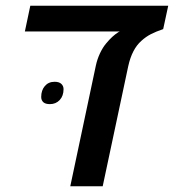

<svg xmlns="http://www.w3.org/2000/svg" viewBox="-20 -651 608 671"><path d="M351.6 -500Q372.1 -524.9 393.6 -538.6L398.4 -541H66.9L85.9 -630.9H567.9L550.3 -549.3Q524.4 -540.5 507.1 -531.5Q489.7 -522.5 474.1 -508.3Q441.4 -479.5 428.2 -419.9L338.9 0H225.6L314.9 -421.4Q319.8 -444.3 329.6 -465.1Q339.4 -485.8 351.6 -500ZM124 -312Q124 -335.4 136.7 -350.3Q149.4 -365.2 170.9 -365.2Q186.5 -365.2 194.3 -357.9Q202.1 -350.6 202.1 -339.4Q202.1 -315.9 188.7 -301.5Q175.3 -287.1 154.3 -287.1Q138.7 -287.1 131.3 -293.9Q124 -300.8 124 -312Z"/></svg>

Font: Viking Open Sans Light
Style: Bold Italic
Weight: 600
Italic angle: -12°
Foundry: Ascender Corporation
Version: Version 2.000